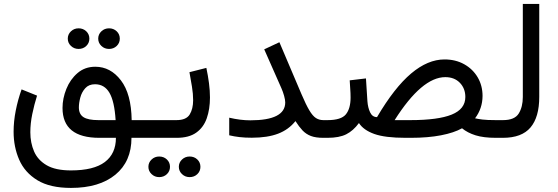

<svg xmlns="http://www.w3.org/2000/svg" viewBox="-20 -692 2802 964"><path d="M336.4 251.5Q231 251.5 167.7 212.9Q104.5 174.3 76.4 110.1Q48.3 45.9 48.3 -30.8Q48.3 -82.5 59.1 -137Q69.8 -191.4 88.4 -243.2L166 -211.9Q151.9 -167 142.1 -119.6Q132.3 -72.3 132.3 -27.8Q132.3 24.9 151.1 68.4Q169.9 111.8 214.4 137.7Q258.8 163.6 336.4 163.6Q450.7 163.6 506.3 121.6Q562 79.6 562 0H479Q293.9 0 293.9 -149.9Q293.9 -197.8 313.2 -245.6Q332.5 -293.5 369.4 -325.2Q406.2 -356.9 458.5 -356.9Q534.7 -356.9 586.9 -288.8Q639.2 -220.7 641.1 -88.9H697.8V0H640.1Q640.1 118.7 559.3 185.1Q478.5 251.5 336.4 251.5ZM474.1 -88.9H560.5Q554.7 -183.1 529.5 -226.1Q504.4 -269 457 -269Q425.8 -269 408 -249Q390.1 -229 383.1 -201.9Q376 -174.8 376 -152.8Q376 -118.7 399.2 -103.8Q422.4 -88.9 474.1 -88.9ZM473.1 -498Q473.1 -519.5 489 -534.7Q504.9 -549.8 527.3 -549.8Q550.3 -549.8 565.9 -534.9Q581.5 -520 581.5 -498Q581.5 -476.1 565.9 -461.2Q550.3 -446.3 527.3 -446.3Q504.9 -446.3 489 -461.4Q473.1 -476.6 473.1 -498ZM320.3 -498Q320.3 -519.5 336.2 -534.7Q352.1 -549.8 374.5 -549.8Q397.5 -549.8 413.1 -534.9Q428.7 -520 428.7 -498Q428.7 -476.1 413.1 -461.2Q397.5 -446.3 374.5 -446.3Q352.1 -446.3 336.2 -461.4Q320.3 -476.6 320.3 -498Z M678.2 -88.9H866.2Q915 -88.9 932.4 -117.2Q949.7 -145.5 949.7 -189Q949.7 -220.7 943.8 -256.8Q938 -293 931.2 -329.6L1016.1 -351.1Q1024.4 -312 1029.3 -274.4Q1034.2 -236.8 1034.2 -202.6Q1034.2 -144 1018.1 -98.1Q1002 -52.2 965.3 -26.1Q928.7 0 867.2 0H678.2ZM877.9 145.5Q877.9 124 893.8 108.9Q909.7 93.8 932.1 93.8Q955.1 93.8 970.7 108.6Q986.3 123.5 986.3 145.5Q986.3 167.5 970.7 182.4Q955.1 197.3 932.1 197.3Q909.7 197.3 893.8 182.1Q877.9 167 877.9 145.5ZM725.1 145.5Q725.1 124 741 108.9Q756.8 93.8 779.3 93.8Q802.2 93.8 817.9 108.6Q833.5 123.5 833.5 145.5Q833.5 167.5 817.9 182.4Q802.2 197.3 779.3 197.3Q756.8 197.3 741 182.1Q725.1 167 725.1 145.5Z M1412.1 -177.7Q1412.1 -190.4 1406.5 -210.7Q1400.9 -231 1393.1 -248.5L1306.6 -444.3L1382.8 -480L1493.7 -219.2Q1516.1 -166.5 1533 -138.2Q1549.8 -109.9 1566.2 -99.4Q1582.5 -88.9 1603.5 -88.9H1624V0H1603.5Q1564.9 0 1540.8 -9.3Q1516.6 -18.6 1499 -37.1Q1481.4 -55.7 1463.4 -84Q1429.2 -41 1376.2 -20.8Q1323.2 -0.5 1244.1 -0.5Q1210 -0.5 1182.6 -3.7Q1155.3 -6.8 1130.9 -12.7V-101.1Q1187 -87.9 1236.8 -87.9Q1412.1 -87.9 1412.1 -177.7Z M2042.5 0H2016.6Q1913.1 0 1858.9 -19.5Q1804.7 -39.1 1782.2 -74.2Q1753.9 -35.6 1718.5 -17.8Q1683.1 0 1624.5 0H1604.5L1605 -88.9H1624.5Q1692.9 -88.9 1716.6 -117.9Q1740.2 -147 1740.2 -202.1Q1740.2 -225.6 1738.5 -245.6Q1736.8 -265.6 1735.8 -288.6L1817.4 -298.3L1824.7 -184.1Q1827.1 -151.4 1838.4 -127.7Q1849.6 -104 1873 -104Q1960.4 -252.4 2044.2 -323Q2127.9 -393.6 2211.9 -393.6Q2267.6 -393.6 2310.8 -369.4Q2354 -345.2 2378.4 -303.7Q2402.8 -262.2 2402.8 -210Q2402.3 -147 2365.2 -98.1Q2379.4 -94.7 2402.1 -91.8Q2424.8 -88.9 2469.2 -88.9H2483.9V0H2469.7Q2407.7 0 2367.4 -12.7Q2327.1 -25.4 2299.8 -47.9Q2259.8 -25.4 2194.3 -12.7Q2128.9 0 2042.5 0ZM2215.8 -304.7Q2098.1 -304.7 1961.4 -88.9H2040.5Q2179.7 -88.9 2248 -116.7Q2316.4 -144.5 2316.4 -205.1Q2316.4 -248 2288.8 -276.4Q2261.2 -304.7 2215.8 -304.7Z M2464.4 -88.9H2505.4Q2564 -88.9 2584.5 -122.1Q2605 -155.3 2605 -205.1V-672.4H2687.5V-205.6Q2687.5 -104 2643.6 -52Q2599.6 0 2504.9 0H2464.4Z"/></svg>

Font: Vazirmatn RD UI
Style: Regular
Weight: 400
Designer: Saber Rastikerdar
Foundry: Saber Rastikerdar
Version: Version 33.003